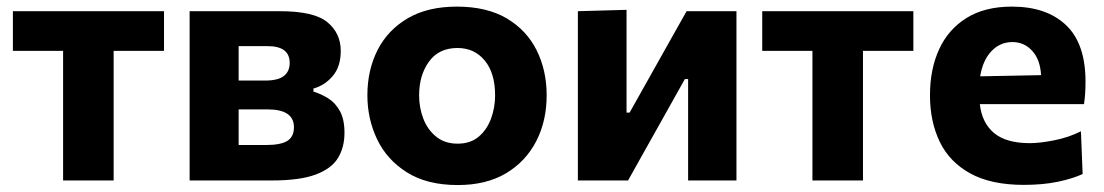

<svg xmlns="http://www.w3.org/2000/svg" viewBox="-20 -532 3254 566"><path d="M166 0V-382H18V-499H463.5V-382H315V0Z M539 0V-499H805Q906 -499 945.2 -466.5Q984.5 -434 984.5 -382Q984.5 -335.5 960.8 -307.8Q937 -280 904 -271V-262Q927 -255 948 -241.8Q969 -228.5 982.2 -204.2Q995.5 -180 995.5 -140.5Q995.5 -98 976.5 -66.5Q957.5 -35 910.8 -17.5Q864 0 781 0ZM769 -396H683.5V-294.5H761Q799.5 -294.5 816.8 -308Q834 -321.5 834 -346.5Q834 -396 769 -396ZM683.5 -104.5H763.5Q808 -104.5 827.2 -116.8Q846.5 -129 846.5 -157Q846.5 -209.5 769 -209.5H683.5Z M1329.5 13.5Q1239 13.5 1179.8 -23.8Q1120.5 -61 1091.8 -121.2Q1063 -181.5 1063 -251Q1063 -325.5 1093.2 -384.8Q1123.5 -444 1182.2 -478.2Q1241 -512.5 1326.5 -512.5Q1415 -512.5 1473.8 -477.8Q1532.5 -443 1562 -383.8Q1591.5 -324.5 1591.5 -251Q1591.5 -175.5 1560.8 -115.8Q1530 -56 1471.8 -21.2Q1413.5 13.5 1329.5 13.5ZM1329 -108.5Q1366.5 -108.5 1390.8 -128.8Q1415 -149 1427.2 -181.5Q1439.5 -214 1439.5 -251Q1439.5 -316.5 1409 -353.5Q1378.5 -390.5 1328.5 -390.5Q1273.5 -390.5 1244.5 -350.2Q1215.5 -310 1215.5 -251Q1215.5 -214 1228.2 -181.5Q1241 -149 1266.2 -128.8Q1291.5 -108.5 1329 -108.5Z M1683.5 0V-499L1827 -503V-200H1836L1909 -330Q1933 -373 1956.8 -415.2Q1980.5 -457.5 2004 -499H2151V0H2008.5V-299H1999L1927 -170.5Q1903 -128 1879 -85Q1855 -42 1831.5 0Z M2375 0V-382H2227V-499H2672.5V-382H2524V0Z M2998 13Q2901.5 13 2840.2 -20.8Q2779 -54.5 2750.2 -114.2Q2721.5 -174 2721.5 -251Q2721.5 -328 2748.5 -386.8Q2775.5 -445.5 2829.2 -479Q2883 -512.5 2963 -512.5Q3065 -512.5 3122.5 -458Q3180 -403.5 3180 -291.5Q3180 -254 3175.5 -225H2868.5Q2874.5 -170 2910.2 -140Q2946 -110 3016 -110Q3045.5 -110 3088.2 -118.5Q3131 -127 3166.5 -145L3171.5 -19Q3142.5 -5.5 3098.5 3.8Q3054.5 13 2998 13ZM2964.5 -408Q2928 -408 2902.5 -381Q2877 -354 2869.5 -307L3049 -310.5Q3046.5 -356 3023 -382Q2999.5 -408 2964.5 -408Z"/></svg>

Font: Heraclito
Style: Bold
Weight: 700
Designer: Kostas Bartsokas (font) & Cristiano Sobral (main changes)
Foundry: Kostas Bartsokas (font) & Cristiano Sobral (main changes)
Version: Version 1.00;July 8, 2020;FontCreator 13.0.0.2655 64-bit